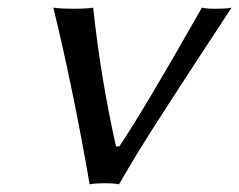

<svg xmlns="http://www.w3.org/2000/svg" viewBox="-20 -483 630 506"><path d="M216.3 2.9Q172.9 -248 120.6 -462.9Q138.2 -460 174.8 -460Q210.9 -460 225.6 -462.9Q244.6 -282.2 285.6 -97.2H294.4Q356 -188 512.2 -462.9Q522.5 -460 545.9 -460Q579.6 -460 590.3 -462.9Q393.6 -163.6 346.2 -85.9Q317.9 -39.1 293.5 2.9Q284.2 0 254.9 0Q228 0 216.3 2.9Z"/></svg>

Font: Linux Biolinum Capitals O
Style: Italic Samll Caps
Weight: 400
Italic angle: -12°
Designer: Philipp H. Poll
Foundry: Philipp H. Poll
Version: Version 0.6.2